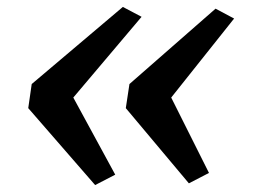

<svg xmlns="http://www.w3.org/2000/svg" viewBox="-20 -581 736 554"><path d="M334.5 -561 388.5 -532.5 191.5 -299.5 312.5 -77 254.5 -47 61.5 -269 71.5 -338.5ZM602 -556 655.5 -527.5 474 -299.5 583 -82 525 -52 343 -269 353.5 -338.5Z"/></svg>

Font: Merriweather 20pt SemiBold
Style: Italic
Weight: 600
Italic angle: -7.8°
Version: Version 2.101